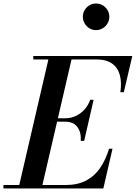

<svg xmlns="http://www.w3.org/2000/svg" viewBox="-66 -1067 770 1087"><path d="M38.5 0 212.5 -750H343.5L169.5 0ZM-46.5 0V-19.5H304.5Q373 -19.5 421 -44.5Q469 -69.5 500.5 -115.5Q532 -161.5 551.5 -225H571L519 0ZM391 -269.5Q393.5 -303 383.8 -327.2Q374 -351.5 354 -364.8Q334 -378 305.5 -378H237.5V-397.5H305.5Q334 -397.5 361.5 -409.8Q389 -422 410.8 -445.2Q432.5 -468.5 444.5 -502H464L410.5 -269.5ZM615.5 -545Q623.5 -598.5 612.8 -640.5Q602 -682.5 569.5 -706.5Q537 -730.5 478.5 -730.5H122.5V-750H683L635 -545ZM477.5 -896.5Q456.5 -896.5 439.8 -907Q423 -917.5 413 -934.8Q403 -952 403 -972Q403 -992.5 413 -1009.5Q423 -1026.5 439.8 -1036.8Q456.5 -1047 477.5 -1047Q498.5 -1047 515.8 -1036.8Q533 -1026.5 543 -1009.5Q553 -992.5 553 -972Q553 -952 543 -934.8Q533 -917.5 515.8 -907Q498.5 -896.5 477.5 -896.5Z"/></svg>

Font: Bodoni Moda 11pt SemiBold
Style: Italic
Weight: 600
Italic angle: -13°
Designer: Owen Earl
Foundry: indestructible type
Version: Version 2.004